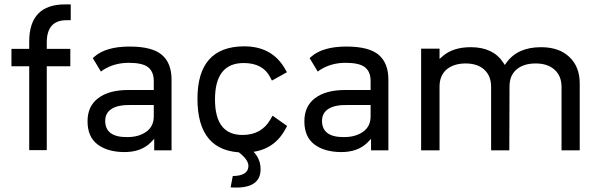

<svg xmlns="http://www.w3.org/2000/svg" viewBox="-20 -686 2735 876"><path d="M283.2 -593.8Q193.4 -593.8 193.4 -492.2V-462.9H300.8V-383.8H193.4V-1H113.3V-383.8H32.2V-462.9H113.3V-496.1Q113.3 -666 277.3 -666H302.7V-593.8Z M579.1 -207Q519.5 -208 491.2 -190.4Q460 -171.9 460 -134.8Q460 -59.6 560.5 -60.5Q613.3 -60.5 647.5 -85Q681.6 -109.4 681.6 -155.3V-207ZM411.1 -427.7Q463.9 -473.6 571.3 -473.6Q673.8 -473.6 718.3 -436Q762.7 -398.4 762.7 -322.3V0H683.6V-52.7L667 -35.2Q622.1 8.8 544.9 7.8Q469.7 6.8 424.8 -27.3Q379.9 -61.5 379.4 -131.3Q378.9 -201.2 428.2 -238.3Q477.5 -275.4 565.4 -275.4H681.6V-316.4Q681.6 -358.4 656.2 -378.9Q630.9 -399.4 567.4 -399.4Q502 -399.4 451.2 -367.2L440.4 -359.4Q429.7 -377.9 403.3 -420.9Z M1032.2 168.9 1042 117.2Q1110.4 116.2 1113.3 74.2Q1116.2 42 1061.5 2.9L1108.4 -17.6Q1168.9 23.4 1168.9 85Q1169.9 178.7 1032.2 168.9ZM960.9 -232.4Q960.9 -68.4 1088.9 -70.3Q1172.9 -71.3 1212.9 -139.6L1223.6 -158.2L1290 -111.3L1280.3 -93.8Q1222.7 10.7 1091.8 9.8Q880.9 8.8 880.9 -235.4Q880.9 -472.7 1091.8 -474.6Q1220.7 -475.6 1280.3 -372.1L1289.1 -356.4Q1233.4 -326.2 1220.7 -318.4L1211.9 -335Q1178.7 -398.4 1091.8 -398.4Q960.9 -398.4 960.9 -232.4Z M1568.4 -207Q1508.8 -208 1480.5 -190.4Q1449.2 -171.9 1449.2 -134.8Q1449.2 -59.6 1549.8 -60.5Q1602.5 -60.5 1636.7 -85Q1670.9 -109.4 1670.9 -155.3V-207ZM1400.4 -427.7Q1453.1 -473.6 1560.5 -473.6Q1663.1 -473.6 1707.5 -436Q1752 -398.4 1752 -322.3V0H1672.9V-52.7L1656.2 -35.2Q1611.3 8.8 1534.2 7.8Q1459 6.8 1414.1 -27.3Q1369.1 -61.5 1368.7 -131.3Q1368.2 -201.2 1417.5 -238.3Q1466.8 -275.4 1554.7 -275.4H1670.9V-316.4Q1670.9 -358.4 1645.5 -378.9Q1620.1 -399.4 1556.6 -399.4Q1491.2 -399.4 1440.4 -367.2L1429.7 -359.4Q1418.9 -377.9 1392.6 -420.9Z M1985.4 -417 2001 -430.7Q2047.9 -470.7 2127.9 -470.7Q2229.5 -470.7 2275.4 -401.4L2283.2 -389.6L2291 -400.4Q2341.8 -470.7 2448.2 -470.7Q2531.2 -470.7 2578.1 -425.8Q2625 -380.9 2625 -305.7V0H2542V-289.1Q2542 -339.8 2509.8 -368.2Q2478.5 -396.5 2423.8 -396.5Q2369.1 -396.5 2336.9 -369.1Q2304.7 -341.8 2304.7 -292L2303.7 0H2220.7V-289.1Q2220.7 -339.8 2189.5 -368.2Q2158.2 -396.5 2104.5 -396.5Q2050.8 -396.5 2017.6 -369.1Q1985.4 -340.8 1985.4 -291V0H1901.4V-463.9H1985.4Z"/></svg>

Font: BF_TEXT
Style: Regular
Weight: 400
Foundry: EA DICE
Version: Version 1.404